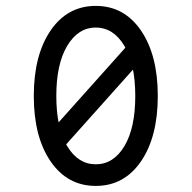

<svg xmlns="http://www.w3.org/2000/svg" viewBox="-20 -610 640 641"><path d="M148.9 -508.1Q92.8 -425.8 92.8 -289.6Q92.8 -153.3 148.9 -71.3Q205.1 10.7 299.8 10.7Q394.5 10.7 450.7 -71.3Q506.8 -153.3 506.8 -289.6Q506.8 -425.8 450.7 -508.1Q394.5 -590.3 299.8 -590.3Q205.1 -590.3 148.9 -508.1ZM147.9 -170.4 182.1 -106.9 448.2 -404.8 419.4 -474.1ZM395 -457.3Q431.6 -396.5 431.6 -289.6Q431.6 -182.6 395.3 -122.1Q358.9 -61.5 299.8 -61.5Q240.7 -61.5 204.3 -122.1Q168 -182.6 168 -289.6Q168 -396.5 204.6 -457.3Q241.2 -518.1 299.8 -518.1Q358.4 -518.1 395 -457.3Z"/></svg>

Font: Courier Prime Code
Style: Regular
Weight: 400
Designer: Alan Dague-Greene
Foundry: Quote-Unquote Apps
Version: Version 3.18